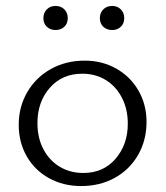

<svg xmlns="http://www.w3.org/2000/svg" viewBox="-20 -622 557 646"><path d="M126 -561Q126 -579 137.5 -590.5Q149 -602 167 -602Q185 -602 196.5 -590.5Q208 -579 208 -561Q208 -543 196.5 -532Q185 -521 167 -521Q149 -521 137.5 -532Q126 -543 126 -561ZM316 -561Q316 -579 327.5 -590.5Q339 -602 358 -602Q375 -602 386.5 -590.5Q398 -579 398 -561Q398 -543 386.5 -532Q375 -521 358 -521Q339 -521 327.5 -532Q316 -543 316 -561ZM43 -202Q43 -263 72 -312.5Q101 -362 151.5 -390Q202 -418 265 -418Q324 -418 371.5 -391Q419 -364 446 -317Q473 -270 473 -212Q473 -150 444.5 -100.5Q416 -51 366 -23.5Q316 4 253 4Q193 4 145 -22.5Q97 -49 70 -96Q43 -143 43 -202ZM410 -206Q410 -255 390 -293.5Q370 -332 335.5 -353Q301 -374 257 -374Q189 -374 147.5 -326.5Q106 -279 106 -208Q106 -158 126 -120Q146 -82 181 -61Q216 -40 260 -40Q328 -40 369 -88Q410 -136 410 -206Z"/></svg>

Font: Ysabeau Infant Semilight
Style: Regular
Weight: 300
Designer: Christian Thalmann (Catharsis Fonts)
Version: Version 0.003